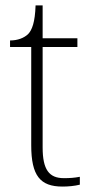

<svg xmlns="http://www.w3.org/2000/svg" viewBox="-20 -677 340 707"><path d="M210 10C231 10 254 8 274 3V-26C253 -22 237 -21 215 -21C161 -21 137 -52 137 -134V-504H265V-536H137V-657H111C109 -595 98 -566 83 -551C68 -537 45 -528 17 -528V-504H95V-142C95 -30 128 10 210 10Z"/></svg>

Font: Noto Serif Telugu ExtraLight
Style: Regular
Weight: 200
Designer: Jelle Bosma - Monotype Design Team
Foundry: Monotype Imaging Inc.
Version: Version 2.005